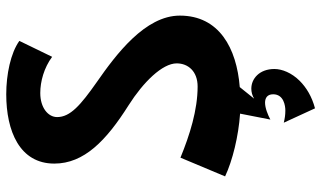

<svg xmlns="http://www.w3.org/2000/svg" viewBox="-227 -543 1029 615"><g transform="rotate(-90 287.5 -235.5)"><path d="M545 -174C545 -285 421 -378 332 -440C258 -492 220 -525 220 -567C220 -596 250 -621 297 -621C334 -621 378 -609 413 -583L464 -688C425 -716 356 -730 293 -730C175 -730 71 -687 71 -576C71 -481 144 -410 258 -338C332 -291 392 -230 392 -184C392 -147 366 -117 318 -117C243 -117 163 -142 90 -172L30 -29C81 -5 159 14 231 19L212 116C227 108 249 99 266 99C281 99 293 106 293 125C293 159 256 164 241 164C226 164 215 162 202 159L248 259C286 249 315 231 336 210C362 184 374 153 374 129C374 81 343 55 311 55C300 55 289 58 279 64L316 18C441 8 545 -48 545 -174Z"/></g></svg>

Font: Brassia
Style: Regular
Weight: 400
Designer: Ariel Martín Pérez
Foundry: Tunera Type Foundry
Version: Version 1.600;hotconv 1.0.109;makeotfexe 2.5.65596